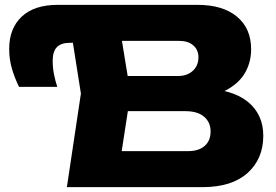

<svg xmlns="http://www.w3.org/2000/svg" viewBox="-20 -770 1135 790"><path d="M1013.3 -567.4Q1013.3 -516.8 990.5 -474.4Q967.7 -432.1 918.2 -403.1Q868.7 -374.1 790.1 -366.8L807.7 -406.8Q934.4 -403.9 998.9 -351.8Q1063.3 -299.8 1063.3 -211.5Q1063.3 -116.5 998.7 -58.3Q934 0 813 0H255.2L312.9 -385L262.5 -703.9L338.9 -593.8H266.2Q231.7 -593.8 214.3 -576.2Q196.8 -558.7 196.8 -519.9Q196.8 -491.8 202 -464.9Q207.2 -438.1 215.7 -412.6H58.4Q39.8 -450.5 28.8 -488.4Q17.8 -526.4 17.8 -568.6Q17.8 -653 69.3 -701.5Q120.8 -750 217.4 -750H793.1Q896.7 -750 955 -701.5Q1013.3 -653 1013.3 -567.4ZM384 -148.2H754.5Q797.6 -148.2 822.1 -169.6Q846.5 -190.9 846.5 -229Q846.5 -266.8 819.8 -289.7Q793.1 -312.6 743 -312.6H436.9V-457.4H713.8Q749.9 -457.4 773.2 -478.5Q796.5 -499.6 796.5 -534.4Q796.5 -564.7 775.4 -583.2Q754.4 -601.8 717.3 -601.8H384.6L465.5 -700.7L517.2 -385L465.5 -49.3Z"/></svg>

Font: Unbounded Variable
Style: Regular
Weight: 400
Designer: Luke Prowse, Jean-Baptiste Morizot, Fátima Lázaro, Florian Runge
Foundry: NaN
Version: Version 1.600;FEAKit 1.0